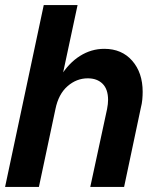

<svg xmlns="http://www.w3.org/2000/svg" viewBox="-36 -735 638 755"><path d="M-16 0 136 -715H269L190 -346L154 -306Q169 -381 201.5 -434Q234 -487 278.5 -515Q323 -543 374 -543Q443 -543 484 -496Q525 -449 525 -374Q525 -359 523.5 -343Q522 -327 518 -312L452 0H319L385 -306Q387 -317 388 -325.5Q389 -334 389 -342Q389 -384 367.5 -405.5Q346 -427 309 -427Q265 -427 229.5 -396Q194 -365 182 -306L117 0Z"/></svg>

Font: Radio Canada Big SemiBold
Style: Italic
Weight: 600
Italic angle: -12°
Designer: Étienne Aubert Bonn
Foundry: Coppers and Brasses
Version: Version 1.001